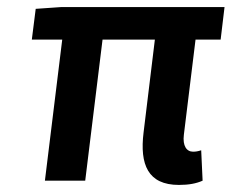

<svg xmlns="http://www.w3.org/2000/svg" viewBox="-20 -511 655 543"><path d="M107 0H221L270 -399H418L386 -136C375 -46 398 12 486 12C514 12 535 8 553 0L549 -86C540 -83 533 -82 526 -82C508 -82 496 -98 500 -130L533 -399H604L615 -491H153L81 -486L70 -399H156Z"/></svg>

Font: Falling Sky
Style: Obl
Weight: 400
Designer: Paul D. Hunt
Foundry: Adobe Systems Incorporated
Version: Version 1.02